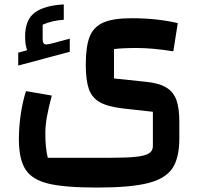

<svg xmlns="http://www.w3.org/2000/svg" viewBox="-20 -562 907 864"><path d="M97 -152 213 -132Q199 -79 191.5 -38.5Q184 2 184 38Q184 105 195 148H477Q552 148 592.5 143.5Q633 139 650.5 128Q668 117 668 95V-59L533 -74Q464 -82 428.5 -102.5Q393 -123 379.5 -162.5Q366 -202 366 -271Q366 -353 383.5 -397Q401 -441 445 -460.5Q489 -480 573 -480Q686 -480 780 -458L760 -331Q667 -346 596 -346Q527 -346 493 -341V-209L636 -194Q696 -188 728.5 -168Q761 -148 774 -111.5Q787 -75 787 -14V61Q787 148 756 195Q725 242 646 262Q567 282 417 282Q272 282 198.5 264.5Q125 247 95 201Q65 155 65 64Q65 9 73.5 -48.5Q82 -106 97 -152ZM294 -388V-329L62 -267V-325L102 -336Q93 -360 93 -398Q93 -474 137.5 -506Q182 -538 267 -542V-473Q216 -470 172 -451V-385Q172 -373 176 -367.5Q180 -362 190 -362Q194 -362 212 -366Z"/></svg>

Font: Changa SemiBold
Style: Regular
Weight: 600
Designer: Eduardo Rodriguez Tunni
Foundry: Eduardo Rodriguez Tunni
Version: Version 2.002; ttfautohint (v1.5) -l 8 -r 50 -G 150 -x 14 -H